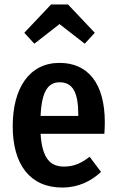

<svg xmlns="http://www.w3.org/2000/svg" viewBox="-20 -826 522 861"><path d="M247 -718 360 -630 405 -679 285 -806H209L89 -679L134 -630ZM450 -277C450 -453 374 -544 247 -544C111 -544 37 -430 37 -260C37 -88 115 15 259 15C332 15 389 -14 433 -55L382 -123C343 -93 310 -79 267 -79C208 -79 169 -112 162 -226H448C449 -240 450 -260 450 -277ZM331 -306H162C167 -421 198 -457 248 -457C306 -457 331 -411 331 -313Z"/></svg>

Font: Fira Sans Condensed Medium
Style: Regular
Weight: 500
Width: 3
Designer: Carrois Corporate & Edenspiekermann AG
Foundry: Carrois Corporate GbR & Edenspiekermann AG
Version: Version 4.202;PS 004.202;hotconv 1.0.88;makeotf.lib2.5.64775